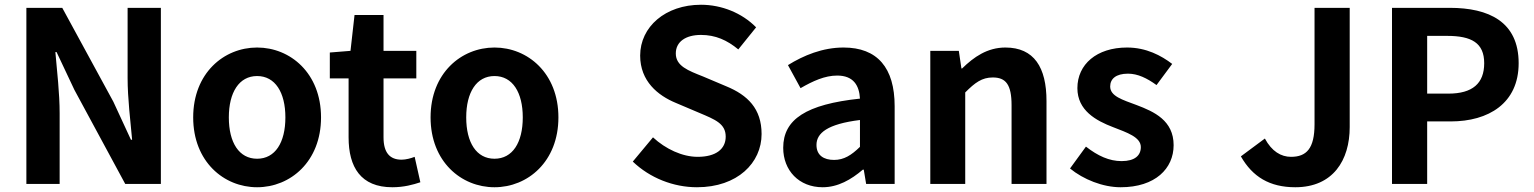

<svg xmlns="http://www.w3.org/2000/svg" viewBox="-20 -774 6454 808"><path d="M91 0H231V-297C231 -382 220 -475 213 -555H218L293 -396L507 0H657V-741H517V-445C517 -361 529 -263 536 -186H531L457 -346L242 -741H91Z M1062 14C1202 14 1331 -94 1331 -280C1331 -466 1202 -574 1062 -574C922 -574 793 -466 793 -280C793 -94 922 14 1062 14ZM1062 -106C986 -106 943 -174 943 -280C943 -385 986 -454 1062 -454C1138 -454 1181 -385 1181 -280C1181 -174 1138 -106 1062 -106Z M1631 14C1680 14 1719 3 1749 -7L1725 -114C1710 -108 1688 -102 1670 -102C1620 -102 1594 -132 1594 -196V-444H1732V-560H1594V-711H1472L1455 -560L1368 -553V-444H1447V-196C1447 -71 1498 14 1631 14Z M2061 14C2201 14 2330 -94 2330 -280C2330 -466 2201 -574 2061 -574C1921 -574 1792 -466 1792 -280C1792 -94 1921 14 2061 14ZM2061 -106C1985 -106 1942 -174 1942 -280C1942 -385 1985 -454 2061 -454C2137 -454 2180 -385 2180 -280C2180 -174 2137 -106 2061 -106Z M2913 14C3084 14 3185 -89 3185 -210C3185 -317 3126 -374 3036 -411L2939 -452C2876 -477 2824 -496 2824 -549C2824 -598 2865 -627 2930 -627C2991 -627 3040 -605 3087 -566L3162 -659C3102 -720 3016 -754 2930 -754C2780 -754 2674 -661 2674 -540C2674 -432 2749 -372 2824 -341L2923 -299C2989 -271 3034 -254 3034 -199C3034 -147 2993 -114 2916 -114C2851 -114 2781 -147 2728 -196L2643 -94C2715 -25 2814 14 2913 14Z M3442 14C3506 14 3562 -18 3611 -60H3615L3625 0H3745V-327C3745 -489 3672 -574 3530 -574C3442 -574 3362 -541 3296 -500L3349 -403C3401 -433 3451 -456 3503 -456C3572 -456 3596 -414 3599 -359C3373 -335 3276 -272 3276 -152C3276 -57 3342 14 3442 14ZM3490 -101C3447 -101 3416 -120 3416 -164C3416 -214 3462 -252 3599 -269V-156C3563 -121 3532 -101 3490 -101Z M3895 0H4042V-385C4083 -426 4112 -448 4158 -448C4213 -448 4237 -418 4237 -331V0H4384V-349C4384 -490 4332 -574 4211 -574C4135 -574 4078 -534 4029 -486H4026L4015 -560H3895Z M4696 14C4842 14 4919 -65 4919 -163C4919 -267 4837 -304 4763 -332C4704 -354 4652 -369 4652 -410C4652 -442 4676 -464 4727 -464C4768 -464 4807 -445 4847 -416L4913 -505C4867 -540 4804 -574 4723 -574C4595 -574 4514 -503 4514 -403C4514 -309 4593 -266 4664 -239C4723 -216 4781 -197 4781 -155C4781 -120 4756 -96 4700 -96C4648 -96 4600 -118 4550 -157L4483 -65C4539 -19 4621 14 4696 14Z M5431 14C5590 14 5660 -100 5660 -239V-741H5512V-251C5512 -149 5478 -114 5413 -114C5371 -114 5332 -137 5303 -191L5202 -116C5251 -30 5323 14 5431 14Z M5838 0H5986V-263H6085C6244 -263 6371 -339 6371 -508C6371 -683 6245 -741 6081 -741H5838ZM5986 -380V-623H6070C6172 -623 6226 -594 6226 -508C6226 -423 6177 -380 6075 -380Z"/></svg>

Font: Noto Sans JP
Style: Bold
Weight: 700
Designer: Ryoko NISHIZUKA  (kana, bopomofo & ideographs); Paul D. Hunt (Latin, Greek & Cyrillic); Sandoll Communications , Soo-you
Foundry: Adobe
Version: Version 2.002;hotconv 1.0.116;makeotfexe 2.5.65601